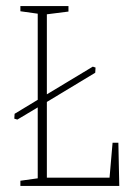

<svg xmlns="http://www.w3.org/2000/svg" viewBox="-20 -611 442 631"><path d="M104 -25V-258L37 -218L27 -221L28 -237L104 -283V-566L47 -574V-591H205V-573L134 -564V-301L285 -392L294 -389L293 -372L134 -276V-27H340L350 -142H369L372 0H47V-17Z"/></svg>

Font: Grenze Thin
Style: Regular
Weight: 250
Designer: Renata Polastri
Foundry: Omnibus-Type
Version: Version 1.002; ttfautohint (v1.8)